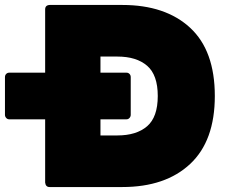

<svg xmlns="http://www.w3.org/2000/svg" viewBox="-118 -754 932 774"><path d="M392 -273H-81Q-88 -273 -93 -278.5Q-98 -284 -98 -291V-443Q-98 -451 -93 -456Q-88 -461 -81 -461H392Q399 -461 404 -456Q409 -451 409 -443V-291Q409 -284 404 -278.5Q399 -273 392 -273ZM355 -208Q432 -208 475 -245Q518 -282 518 -367Q518 -452 475 -489Q432 -526 355 -526H287V-208ZM375 0H82Q66 0 64 -18V-716Q64 -733 82 -734H375Q549 -734 648.5 -642Q748 -550 748 -367Q748 -186 648.5 -93Q549 0 375 0Z"/></svg>

Font: YamahaIndonesia935. App Black
Style: Regular
Weight: 900
Designer: Dalton Maag Ltd
Foundry: Dalton Maag Ltd
Version: Version 1.002; January 01, 2024; Regular/Italic